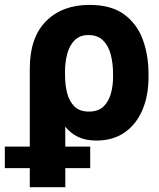

<svg xmlns="http://www.w3.org/2000/svg" viewBox="-81 -573 660 796"><path d="M42.5 203.1V-288.6Q42.5 -417 109.6 -484.9Q176.8 -552.7 290 -552.7Q379.4 -552.7 433.1 -513.7Q486.8 -474.6 510.7 -409.7Q534.7 -344.7 534.7 -266.6V-256.8Q535.2 -176.8 509.3 -116.7Q483.4 -56.6 435.1 -23.4Q386.7 9.8 318.8 9.8Q274.9 9.8 243.4 -5.1Q211.9 -20 189.5 -47.9L189.9 203.1ZM188.5 -274.4 189 -250.5Q189.5 -217.8 197.8 -185.5Q206.1 -153.3 227.5 -131.8Q249 -110.4 288.1 -110.4Q327.1 -110.4 348.9 -132.1Q370.6 -153.8 379.4 -187.5Q388.2 -221.2 387.7 -256.8V-266.6Q387.7 -310.1 378.2 -346.7Q368.7 -383.3 346.2 -405.5Q323.7 -427.7 285.6 -427.7Q250.5 -427.7 229 -406.7Q207.5 -385.7 198 -350.8Q188.5 -315.9 188.5 -274.4ZM-61 124V34.7H293V124Z"/></svg>

Font: Inter Tight
Style: Bold
Weight: 700
Designer: Rasmus Andersson
Foundry: rsms
Version: Version 3.004; ttfautohint (v1.8.4.7-5d5b)